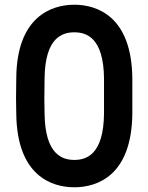

<svg xmlns="http://www.w3.org/2000/svg" viewBox="-20 -782 629 814"><path d="M295 12C394 12 538 -39 541 -299C541 -311 541 -337 541 -365C541 -399 541 -436 541 -451C538 -712 392 -762 295 -762C197 -762 51 -710 49 -451C49 -436 48 -399 48 -365C48 -337 49 -311 49 -299C52 -39 197 12 295 12ZM421 -300C419 -126 346 -104 295 -104C245 -104 171 -126 169 -300C169 -313 168 -346 168 -365C168 -399 169 -436 169 -450C171 -624 245 -645 295 -645C346 -645 419 -623 421 -450C421 -436 421 -399 421 -365C421 -346 421 -313 421 -300Z"/></svg>

Font: LS
Style: Bold
Weight: 700
Designer: BSozoo
Foundry: BSozoo
Version: Version 001.000